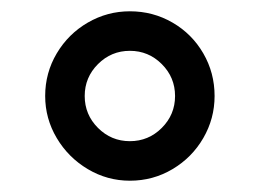

<svg xmlns="http://www.w3.org/2000/svg" viewBox="-20 -760 460 340"><path d="M60 -590Q60 -631 80.5 -665.5Q101 -700 135.5 -720Q170 -740 210 -740Q251 -740 285.5 -720Q320 -700 340 -665.5Q360 -631 360 -590Q360 -550 340 -515.5Q320 -481 285.5 -460.5Q251 -440 210 -440Q170 -440 135.5 -460.5Q101 -481 80.5 -515.5Q60 -550 60 -590ZM210 -510Q243 -510 266.5 -533.5Q290 -557 290 -590Q290 -623 266.5 -646.5Q243 -670 210 -670Q177 -670 153.5 -646.5Q130 -623 130 -590Q130 -557 153.5 -533.5Q177 -510 210 -510Z"/></svg>

Font: Raigarh
Style: Bold
Weight: 700
Designer: jaikishan Patel
Foundry: MagicType
Version: Version 1.000